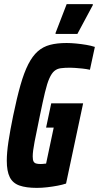

<svg xmlns="http://www.w3.org/2000/svg" viewBox="-20 -905 481 933"><path d="M159 8Q107 8 74.5 -3.5Q42 -15 27.5 -44Q13 -73 13 -124Q13 -163 21 -216.5Q29 -270 44 -343Q62 -430 79.5 -491.5Q97 -553 117.5 -593Q138 -633 163.5 -655.5Q189 -678 223 -687Q257 -696 304 -696Q325 -696 350.5 -693.5Q376 -691 399.5 -687Q423 -683 441 -677L417 -566Q399 -570 379.5 -572Q360 -574 344.5 -575Q329 -576 321 -576Q294 -576 275.5 -573.5Q257 -571 244 -560Q231 -549 220 -524.5Q209 -500 198.5 -456Q188 -412 174 -344Q157 -263 148 -216Q139 -169 139 -145Q139 -128 143 -120.5Q147 -113 155.5 -110.5Q164 -108 177 -108Q183 -108 188 -108.5Q193 -109 197 -109.5Q201 -110 204 -110L241 -285H204L229 -403H384L301 -13Q283 -7 259 -2.5Q235 2 209 5Q183 8 159 8ZM250 -740V-745L304 -885H431V-880L356 -740Z"/></svg>

Font: Saira ExtraCondensed ExtraBold
Style: Italic
Weight: 800
Width: 2
Italic angle: -12°
Designer: Hector Gatti with collaboration of the Omnibus-Type team
Foundry: Omnibus-Type
Version: Version 1.101